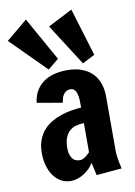

<svg xmlns="http://www.w3.org/2000/svg" viewBox="-144 -944 714 1019"><g transform="rotate(-10 213.0 -434.0)"><path d="M27.3 -159.7Q27.3 -199.7 38.8 -229.7Q50.3 -259.8 69.6 -281.5Q88.9 -303.2 114.3 -317.9Q139.6 -332.5 167.2 -341.6Q194.8 -350.6 222.7 -355.2Q250.5 -359.9 274.9 -361.3Q274.9 -380.9 274.4 -399.7Q273.9 -418.5 270 -433.3Q266.1 -448.2 257.8 -457.5Q249.5 -466.8 234.4 -466.8Q221.7 -466.8 212.6 -461.2Q203.6 -455.6 197.5 -446.5Q191.4 -437.5 188.2 -426Q185.1 -414.6 183.6 -403.3L46.9 -427.2Q52.2 -469.2 70.8 -496.8Q89.4 -524.4 115.5 -540.5Q141.6 -556.6 172.6 -563.2Q203.6 -569.8 234.4 -569.8Q282.2 -569.8 316.4 -556.4Q350.6 -543 372.6 -519.5Q394.5 -496.1 405 -464.6Q415.5 -433.1 415.5 -397V-106Q415.5 -89.4 417.7 -71.8Q419.9 -54.2 422.9 -39.6Q426.3 -22.5 430.7 -5.9L293.9 5.9L278.3 -63Q270 -47.9 256.6 -34.2Q243.2 -20.5 226.6 -10Q210 0.5 191.4 6.8Q172.9 13.2 154.8 13.2Q126 13.2 102.5 0.2Q79.1 -12.7 62.3 -35.9Q45.4 -59.1 36.4 -90.6Q27.3 -122.1 27.3 -159.7ZM165 -161.6Q165 -128.4 178.5 -107.9Q191.9 -87.4 220.7 -87.4Q230.5 -87.4 240 -92.5Q249.5 -97.7 257.3 -104Q266.1 -111.3 274.9 -120.6V-277.3Q251.5 -277.3 231.4 -271.5Q211.4 -265.6 196.5 -252Q181.6 -238.3 173.3 -216.1Q165 -193.8 165 -161.6ZM325.2 -590.8 182.1 -814.5 314 -882.3 392.1 -625ZM140.6 -589.8 -46.9 -777.3 67.4 -872.1 198.7 -637.7Z"/></g></svg>

Font: Francois One
Style: Regular
Weight: 400
Designer: Vernon Adams
Foundry: vernon adams
Version: Version 1.000